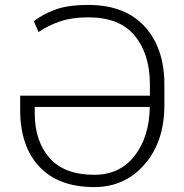

<svg xmlns="http://www.w3.org/2000/svg" viewBox="-20 -741 740 771"><path d="M334.5 -721.2Q481.9 -721.2 561 -634.5Q640.1 -547.9 640.1 -401.4V-319.3Q640.1 -171.9 560.5 -80.8Q481 10.3 358.4 10.3Q215.3 10.3 138.2 -71.5Q61 -153.3 61 -299.8V-356.9H582V-401.4Q582 -522.9 521.5 -597.2Q460.9 -671.4 334.5 -671.4Q270 -671.4 221.9 -655.3Q173.8 -639.2 134.8 -612.3L115.7 -655.8Q150.9 -683.6 201.9 -702.4Q252.9 -721.2 334.5 -721.2ZM358.4 -39.1Q461.4 -39.1 520.5 -115.2Q579.6 -191.4 581.5 -311.5H119.6V-285.6Q119.6 -174.3 179 -106.7Q238.3 -39.1 358.4 -39.1Z"/></svg>

Font: Roboto Web
Style: Light
Weight: 300
Designer: Google
Version: Version 1.200310; 2013